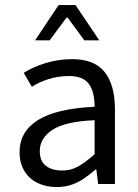

<svg xmlns="http://www.w3.org/2000/svg" viewBox="-20 -734 552 766"><path d="M255.4 -430.7Q214.4 -430.7 175.5 -418.9Q136.7 -407.2 106.9 -387.7L74.7 -443.4Q111.3 -466.8 162.4 -482.4Q213.4 -498 268.6 -498Q356 -498 397.2 -447Q438.5 -396 438.5 -297.9V0H371.6L364.3 -58.1H362.3Q332 -33.2 311.5 -19.5Q291 -5.9 264.9 3.2Q238.8 12.2 206.1 12.2Q162.6 12.2 129.2 -4.4Q95.7 -21 76.9 -52.5Q58.1 -84 58.1 -127Q58.1 -208.5 130.9 -254.6Q203.6 -300.8 357.4 -308.1Q357.4 -367.7 334.5 -399.2Q311.5 -430.7 255.4 -430.7ZM357.4 -118.7V-254.4Q240.7 -249.5 189.7 -216.3Q138.7 -183.1 138.7 -131.3Q138.7 -91.8 162.6 -72.8Q186.5 -53.7 228.5 -53.7Q261.7 -53.7 290.3 -69.1Q318.8 -84.5 357.4 -118.7ZM281.2 -713.9 376 -573.2H316.4L249.5 -664.1H245.6L178.2 -573.2H120.1L213.9 -713.9Z"/></svg>

Font: Varta
Style: Regular
Weight: 400
Designer: Joana Correia, Viktoriya Grabowska, Eben Sorkin
Foundry: Sorkin Type
Version: Version 1.003; ttfautohint (v1.3) -l 8 -r 24 -G 200 -x 12 -H